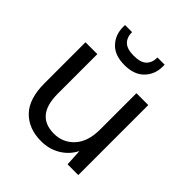

<svg xmlns="http://www.w3.org/2000/svg" viewBox="-195 -824 962 962"><g transform="rotate(45 286.0 -342.5)"><path d="M503 -496V0H427L422 -89Q398 -42 353 -15Q308 12 251 12Q163 12 110.5 -41.5Q58 -95 58 -206V-496H142V-215Q142 -60 270 -60Q334 -60 376.5 -106.5Q419 -153 419 -239V-496ZM277 -553Q208 -553 172.5 -590.5Q137 -628 137 -683V-697H187Q187 -660 208 -639.5Q229 -619 277 -619Q325 -619 346 -639.5Q367 -660 367 -697H418V-683Q418 -628 381.5 -590.5Q345 -553 277 -553Z"/></g></svg>

Font: DeepMind Sans
Style: Regular
Weight: 400
Designer: Jonny Pinhorn / Modifications: Colophon Foundry
Foundry: Colophon Foundry
Version: Version 1.002; ttfautohint (v1.8.2)